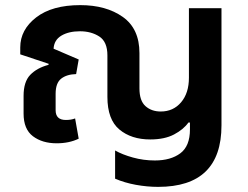

<svg xmlns="http://www.w3.org/2000/svg" viewBox="-20 -549 966 749"><path d="M597 180Q844 180 844 -60V-517H717V-246Q717 -186 686.5 -150Q656 -114 607 -114Q571 -114 547.5 -135Q524 -156 524 -204V-342Q524 -437 459 -483Q394 -529 293 -529Q183 -529 121 -481Q59 -433 59 -364V-337L170 -300L169 -296Q124 -284 98 -257Q72 -230 72 -175V-106Q72 -45 108.5 -17.5Q145 10 201 10Q250 10 287 -8L273 -87Q258 -81 237 -81Q197 -81 197 -119V-183Q197 -225 218.5 -242Q240 -259 277 -260L287 -317L189 -359Q191 -393 219.5 -410Q248 -427 292 -427Q336 -427 367.5 -406.5Q399 -386 399 -333V-171Q399 -83 445.5 -44Q492 -5 566 -5Q622 -5 659 -24.5Q696 -44 715 -71H721V-44Q721 21 683.5 49Q646 77 584 77Q540 77 498.5 65.5Q457 54 429 38V148Q466 164 510 172Q554 180 597 180Z"/></svg>

Font: Noto Sans Thai UI Semi
Style: Regular
Weight: 600
Designer: Monotype Design Team
Foundry: Monotype Imaging Inc.
Version: Version 1.901